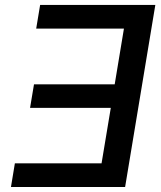

<svg xmlns="http://www.w3.org/2000/svg" viewBox="-20 -747 643 767"><path d="M600.5 -727.3H140.3L124.6 -632.8H475.1L438.2 -410.2H115.8L100.1 -316.1H422.6L385.7 -94.5H39.4L23.8 0H479.8Z"/></svg>

Font: Magic Ui Pro Medium
Style: Italic
Weight: 500
Italic angle: -9.39999°
Designer: Stefan Endress, Andreas Faust
Version: Version 1.000;FEAKit 1.0